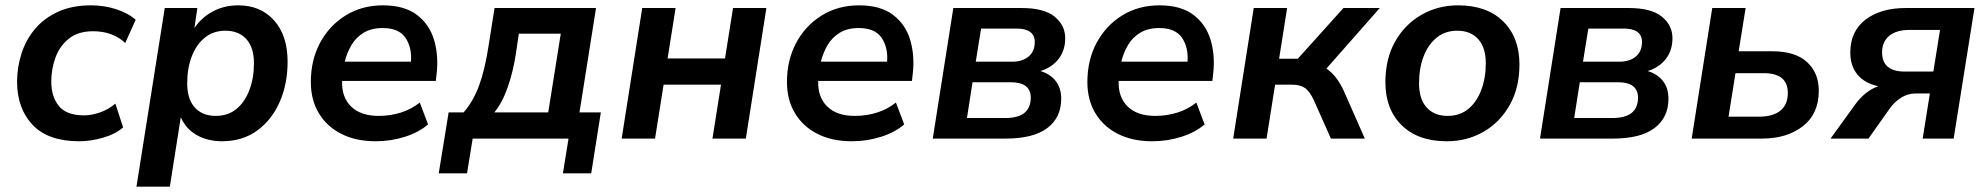

<svg xmlns="http://www.w3.org/2000/svg" viewBox="-20 -519 7446 719"><path d="M277 10Q160 10 102 -51.5Q44 -113 44 -213Q44 -267 60.5 -318.5Q77 -370 111 -410.5Q145 -451 197.5 -475Q250 -499 321 -499Q370 -499 415 -484.5Q460 -470 488 -445L449 -358Q402 -402 329 -402Q272 -402 237.5 -374Q203 -346 187.5 -303Q172 -260 172 -214Q172 -157 200.5 -122Q229 -87 295 -87Q323 -87 354.5 -98Q386 -109 412 -131L441 -42Q413 -17 366.5 -3.5Q320 10 277 10Z M491 180 597 -489H719L708 -414Q735 -454 777.5 -476.5Q820 -499 872 -499Q956 -499 1006.5 -442.5Q1057 -386 1057 -288Q1057 -205 1027.5 -137.5Q998 -70 943 -30Q888 10 811 10Q759 10 718 -12.5Q677 -35 657 -80L616 180ZM788 -85Q834 -85 865.5 -111Q897 -137 914 -182Q931 -227 931 -282Q931 -341 902.5 -372.5Q874 -404 824 -404Q779 -404 747 -378Q715 -352 698 -307.5Q681 -263 681 -207Q681 -148 709.5 -116.5Q738 -85 788 -85Z M1387 10Q1313 10 1258.5 -17.5Q1204 -45 1174 -95Q1144 -145 1144 -212Q1144 -294 1178.5 -358.5Q1213 -423 1274 -461Q1335 -499 1414 -499Q1494 -499 1541 -463.5Q1588 -428 1605.5 -369.5Q1623 -311 1615 -242L1612 -216H1261Q1259 -155 1295 -120Q1331 -85 1398 -85Q1442 -85 1481.5 -97.5Q1521 -110 1552 -135L1583 -53Q1548 -23 1495.5 -6.5Q1443 10 1387 10ZM1413 -414Q1371 -414 1342 -396.5Q1313 -379 1296 -350Q1279 -321 1271 -288H1519Q1523 -342 1498 -378Q1473 -414 1413 -414Z M1623 130 1660 -98H1716Q1752 -139 1774 -198.5Q1796 -258 1810 -350L1832 -489H2212L2150 -98H2230L2194 130H2088L2109 0H1750L1729 130ZM1831 -98H2033L2080 -393H1923L1912 -319Q1902 -252 1881.5 -193Q1861 -134 1831 -98Z M2308 0 2385 -489H2510L2480 -300H2695L2725 -489H2850L2773 0H2648L2680 -202H2465L2433 0Z M3170 10Q3096 10 3041.5 -17.5Q2987 -45 2957 -95Q2927 -145 2927 -212Q2927 -294 2961.5 -358.5Q2996 -423 3057 -461Q3118 -499 3197 -499Q3277 -499 3324 -463.5Q3371 -428 3388.5 -369.5Q3406 -311 3398 -242L3395 -216H3044Q3042 -155 3078 -120Q3114 -85 3181 -85Q3225 -85 3264.5 -97.5Q3304 -110 3335 -135L3366 -53Q3331 -23 3278.5 -6.5Q3226 10 3170 10ZM3196 -414Q3154 -414 3125 -396.5Q3096 -379 3079 -350Q3062 -321 3054 -288H3302Q3306 -342 3281 -378Q3256 -414 3196 -414Z M3473 0 3550 -489H3805Q3890 -489 3929.5 -456.5Q3969 -424 3969 -376Q3969 -330 3944 -298Q3919 -266 3876 -253Q3913 -242 3933.5 -215.5Q3954 -189 3954 -149Q3954 -79 3902 -39.5Q3850 0 3745 0ZM3634 -288H3771Q3809 -288 3832 -307.5Q3855 -327 3855 -362Q3855 -387 3837.5 -399.5Q3820 -412 3788 -412H3654ZM3601 -77H3743Q3793 -77 3816.5 -96.5Q3840 -116 3840 -153Q3840 -211 3765 -211H3622Z M4295 10Q4221 10 4166.5 -17.5Q4112 -45 4082 -95Q4052 -145 4052 -212Q4052 -294 4086.5 -358.5Q4121 -423 4182 -461Q4243 -499 4322 -499Q4402 -499 4449 -463.5Q4496 -428 4513.5 -369.5Q4531 -311 4523 -242L4520 -216H4169Q4167 -155 4203 -120Q4239 -85 4306 -85Q4350 -85 4389.5 -97.5Q4429 -110 4460 -135L4491 -53Q4456 -23 4403.5 -6.5Q4351 10 4295 10ZM4321 -414Q4279 -414 4250 -396.5Q4221 -379 4204 -350Q4187 -321 4179 -288H4427Q4431 -342 4406 -378Q4381 -414 4321 -414Z M4598 0 4675 -489H4800L4770 -299H4840L5011 -489H5147L4947 -262Q4985 -238 5013 -177L5091 0H4964L4900 -144Q4884 -178 4866 -190Q4848 -202 4818 -202H4755L4723 0Z M5398 10Q5290 10 5229 -50Q5168 -110 5168 -211Q5168 -299 5204.5 -363.5Q5241 -428 5303 -463.5Q5365 -499 5440 -499Q5548 -499 5609 -439Q5670 -379 5670 -278Q5670 -190 5633.5 -125.5Q5597 -61 5535.5 -25.5Q5474 10 5398 10ZM5401 -85Q5447 -85 5478.5 -111Q5510 -137 5527 -182Q5544 -227 5544 -282Q5544 -341 5515.5 -372.5Q5487 -404 5437 -404Q5392 -404 5360 -378Q5328 -352 5311 -307.5Q5294 -263 5294 -207Q5294 -148 5322.5 -116.5Q5351 -85 5401 -85Z M5747 0 5824 -489H6079Q6164 -489 6203.5 -456.5Q6243 -424 6243 -376Q6243 -330 6218 -298Q6193 -266 6150 -253Q6187 -242 6207.5 -215.5Q6228 -189 6228 -149Q6228 -79 6176 -39.5Q6124 0 6019 0ZM5908 -288H6045Q6083 -288 6106 -307.5Q6129 -327 6129 -362Q6129 -387 6111.5 -399.5Q6094 -412 6062 -412H5928ZM5875 -77H6017Q6067 -77 6090.5 -96.5Q6114 -116 6114 -153Q6114 -211 6039 -211H5896Z M6315 0 6392 -489H6517L6491 -327H6617Q6703 -327 6747 -286.5Q6791 -246 6791 -179Q6791 -93 6731.5 -46.5Q6672 0 6578 0ZM6453 -82H6566Q6619 -82 6647 -104.5Q6675 -127 6675 -171Q6675 -245 6585 -245H6479Z M6835 0 6926 -126Q6964 -179 7014 -196Q6963 -207 6936 -239.5Q6909 -272 6909 -322Q6909 -402 6966 -445.5Q7023 -489 7117 -489H7374L7296 0H7180L7207 -169H7153Q7124 -169 7099 -153Q7074 -137 7057 -113L6977 0ZM7113 -251H7220L7245 -407H7131Q7081 -407 7054.5 -384.5Q7028 -362 7028 -323Q7028 -251 7113 -251Z"/></svg>

Font: Nunito Sans
Style: Bold Italic
Weight: 700
Italic angle: -9°
Designer: Vernon Adams
Foundry: Vernon Adams
Version: Version 3.006; ttfautohint (v1.8.3)